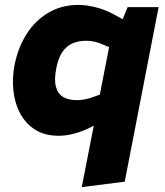

<svg xmlns="http://www.w3.org/2000/svg" viewBox="-20 -545 674 782"><path d="M219 8Q162 8 123.5 -16.5Q85 -41 62.5 -82.5Q40 -124 34.5 -176.5Q29 -229 40 -284Q55 -355 90 -409Q125 -463 178.5 -494Q232 -525 299 -525Q331 -525 367.5 -516Q404 -507 437 -490L492 -460L430 -351L398 -364Q383 -371 366.5 -375Q350 -379 332 -379Q299 -379 274.5 -368Q250 -357 233.5 -332.5Q217 -308 209 -266Q200 -220 208 -191Q216 -162 238 -149.5Q260 -137 293 -137Q309 -137 326.5 -140.5Q344 -144 360 -150L396 -163L416 -60L354 -29Q320 -11 285 -1.5Q250 8 219 8ZM313 217 432 -392 460 -420 500 -516H626L488 195Z"/></svg>

Font: REM
Style: Bold Italic
Weight: 700
Italic angle: -11°
Designer: Octavio Pardo
Foundry: Ashler Design
Version: Version 1.005;gftools[0.9.28]